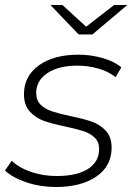

<svg xmlns="http://www.w3.org/2000/svg" viewBox="-27 -745 530 769"><path d="M-7 -62 20 -101Q49 -73 97.5 -56.5Q146 -40 200 -40Q281 -40 325.5 -68.5Q370 -97 370 -148Q370 -177 352 -194Q334 -211 308 -219.5Q282 -228 236 -238Q182 -249 148.5 -261Q115 -273 92 -298.5Q69 -324 69 -368Q69 -440 128.5 -483Q188 -526 287 -526Q337 -526 384 -512.5Q431 -499 459 -475L436 -436Q407 -459 366.5 -470.5Q326 -482 283 -482Q207 -482 162.5 -452Q118 -422 118 -373Q118 -343 136 -325.5Q154 -308 181.5 -299Q209 -290 255 -280Q309 -269 341.5 -257.5Q374 -246 397 -221Q420 -196 420 -153Q420 -80 359 -38Q298 4 196 4Q135 4 79.5 -14.5Q24 -33 -7 -62ZM483 -725 343 -607H288L175 -725H223L318 -638L430 -725Z"/></svg>

Font: Montserrat Alternates Light
Style: Italic
Weight: 300
Italic angle: -11.3°
Designer: Julieta Ulanovsky
Foundry: Julieta Ulanovsky
Version: Version 7.200